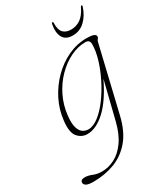

<svg xmlns="http://www.w3.org/2000/svg" viewBox="-268 -704 903 1042"><g transform="rotate(-30 184.0 -183.0)"><path d="M303.5 8Q282.5 97.5 237.8 150Q193 202.5 132 225.2Q71 248 0.5 248Q-30.5 248 -43.8 240.8Q-57 233.5 -57 222Q-57 203 -30.5 203Q-9.5 203 14.5 213Q38.5 223 68 223Q108.5 223 147.5 203.2Q186.5 183.5 218 140Q249.5 96.5 267.5 25L325.5 -209.5Q273 -100 214.8 -46.2Q156.5 7.5 101 7.5Q66 7.5 41.8 -20.2Q17.5 -48 25.5 -118.5Q32.5 -184.5 62.2 -243.5Q92 -302.5 137.8 -348.2Q183.5 -394 239.5 -420Q295.5 -446 355.5 -446Q412.5 -446 412.5 -425Q412.5 -417 407.5 -412.2Q402.5 -407.5 400.5 -400ZM58 -131.5Q53 -84.5 61 -58.5Q69 -32.5 84.8 -22.2Q100.5 -12 118.5 -12Q149.5 -12 184 -38.8Q218.5 -65.5 250.8 -109.2Q283 -153 309.2 -205Q335.5 -257 351 -309Q366.5 -361 366.5 -403.5Q366.5 -430.5 339 -430.5Q292 -430.5 245 -407.5Q198 -384.5 157.8 -343.5Q117.5 -302.5 91 -248.2Q64.5 -194 58 -131.5ZM308.5 -528Q340.5 -528 367 -546Q393.5 -564 413.5 -606Q416.5 -613.5 421 -613.5Q426.5 -613.5 424 -605Q408.5 -556.5 376.5 -526Q344.5 -495.5 300 -495.5Q255.5 -495.5 239.2 -526Q223 -556.5 232.5 -605Q234 -613.5 239 -613.5Q244 -613.5 243.5 -606Q242 -564 259 -546Q276 -528 308.5 -528Z"/></g></svg>

Font: Fraunces 72pt Thin
Style: Italic
Weight: 100
Italic angle: -16°
Version: Version 1.000;[b76b70a41]